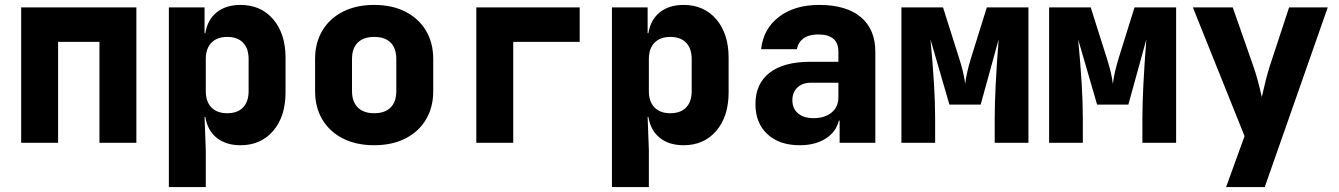

<svg xmlns="http://www.w3.org/2000/svg" viewBox="-20 -580 5440 780"><path d="M216 0H66V-550H534V0H384V-410H216Z M1140 -345V-205Q1140 -107 1090 -48.5Q1040 10 957 10Q898 10 860.5 -20Q823 -50 814 -105H811L816 30V180H666V-550H811V-445H814Q823 -500 860.5 -530Q898 -560 957 -560Q1040 -560 1090 -501.5Q1140 -443 1140 -345ZM990 -340Q990 -383 967.5 -406.5Q945 -430 903 -430Q862 -430 839 -406.5Q816 -383 816 -340V-210Q816 -167 839 -143.5Q862 -120 903 -120Q945 -120 967.5 -143.5Q990 -167 990 -210Z M1260 -210V-340Q1260 -406 1289.5 -455.5Q1319 -505 1373 -532.5Q1427 -560 1500 -560Q1573 -560 1627 -532.5Q1681 -505 1710.5 -455.5Q1740 -406 1740 -340V-210Q1740 -144 1710.5 -94.5Q1681 -45 1627 -17.5Q1573 10 1500 10Q1427 10 1373 -17.5Q1319 -45 1289.5 -94.5Q1260 -144 1260 -210ZM1590 -210V-340Q1590 -384 1567 -407Q1544 -430 1500 -430Q1457 -430 1433.5 -407Q1410 -384 1410 -340V-210Q1410 -167 1433.5 -143.5Q1457 -120 1500 -120Q1544 -120 1567 -143.5Q1590 -167 1590 -210Z M2065 0H1915V-550H2335V-410H2065Z M2940 -345V-205Q2940 -107 2890 -48.5Q2840 10 2757 10Q2698 10 2660.5 -20Q2623 -50 2614 -105H2611L2616 30V180H2466V-550H2611V-445H2614Q2623 -500 2660.5 -530Q2698 -560 2757 -560Q2840 -560 2890 -501.5Q2940 -443 2940 -345ZM2790 -340Q2790 -383 2767.5 -406.5Q2745 -430 2703 -430Q2662 -430 2639 -406.5Q2616 -383 2616 -340V-210Q2616 -167 2639 -143.5Q2662 -120 2703 -120Q2745 -120 2767.5 -143.5Q2790 -167 2790 -210Z M3536 -370V0H3391V-90H3388Q3376 -43 3333.5 -16.5Q3291 10 3229 10Q3146 10 3097.5 -35Q3049 -80 3049 -157Q3049 -240 3106.5 -284.5Q3164 -329 3272 -329H3386V-370Q3386 -440 3304 -440Q3267 -440 3245 -424.5Q3223 -409 3217 -380H3072Q3081 -463 3144.5 -511.5Q3208 -560 3308 -560Q3418 -560 3477 -510.5Q3536 -461 3536 -370ZM3386 -185V-244H3275Q3240 -244 3219.5 -224.5Q3199 -205 3199 -173Q3199 -139 3222 -119.5Q3245 -100 3285 -100Q3331 -100 3358.5 -123Q3386 -146 3386 -185Z M3642 0V-550H3811L3876 -345Q3896 -283 3901 -239Q3906 -283 3925 -345L3989 -550H4158V0H4021V-100Q4021 -214 4037 -420L3964 -155H3837L3760 -420Q3779 -223 3779 -100V0Z M4242 0V-550H4411L4476 -345Q4496 -283 4501 -239Q4506 -283 4525 -345L4589 -550H4758V0H4621V-100Q4621 -214 4637 -420L4564 -155H4437L4360 -420Q4379 -223 4379 -100V0Z M4961 180 5036 -27 4826 -550H4988L5072 -310Q5089 -262 5106 -186Q5123 -262 5138 -310L5217 -550H5374L5118 180Z"/></svg>

Font: JetBrains Mono Extra Bold
Style: Regular
Weight: 800
Monospace: yes
Designer: Philipp Nurullin, Konstantin Bulenkov
Foundry: JetBrains
Version: 2.002